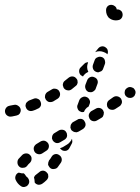

<svg xmlns="http://www.w3.org/2000/svg" viewBox="-39 -458 578 791"><path d="M59 256Q50 257 42 254Q40 254 39 253Q38 253 37 254Q37 254 36 254Q28 258 25 267Q22 276 26 284Q33 299 46 308Q50 311 54 312Q58 313 63 312Q67 311 71 309Q75 306 77 303Q83 295 81 286Q79 277 72 271Q68 269 66 264Q65 262 63 260Q61 258 59 256ZM118 303Q127 304 135 299Q144 293 153 284Q156 281 158 277Q160 273 160 269Q160 264 159 260Q157 256 154 253Q148 246 139 245Q129 245 123 251Q116 257 109 262Q106 264 104 267Q102 270 101 273Q102 277 103 282Q104 288 104 294Q109 301 118 303ZM159 220Q160 224 163 228Q165 232 169 235Q176 240 185 238Q195 237 200 229Q206 221 212 212Q217 204 215 195Q213 186 205 181Q197 175 188 177Q179 179 174 187Q169 196 163 203Q161 207 160 211Q159 216 159 220ZM85 181Q79 174 69 174Q60 174 53 180Q44 189 37 197Q32 204 33 214Q34 223 41 229Q44 232 49 233Q53 234 58 233Q62 233 66 231Q70 229 73 225Q77 219 84 213Q91 206 91 197Q92 188 85 181ZM159 132Q156 128 153 126Q149 123 145 122Q140 121 136 122Q131 123 128 125Q118 131 110 136Q102 142 100 151Q99 160 104 168Q109 175 118 177Q127 179 135 174Q143 169 152 163Q160 158 162 149Q164 140 159 132ZM257 133Q252 143 247 152Q243 160 234 163Q225 165 217 161Q214 159 212 157Q210 155 208 153Q214 151 220 148L238 137Q245 133 250 126Q255 121 257 114Q258 115 258 115Q258 116 258 116Q259 120 259 125Q259 129 257 133ZM237 104Q238 100 237 96Q237 91 234 87Q230 79 221 77Q212 75 204 79L186 90Q182 92 180 95Q177 99 176 103Q175 108 175 112Q176 116 178 120Q183 128 192 131Q201 133 209 128L226 118Q230 116 233 112Q236 109 237 104ZM310 43Q308 39 305 36Q301 33 297 32Q292 31 288 32Q283 32 280 35L262 45Q258 47 256 51Q253 54 252 59Q251 63 251 68Q252 72 254 76Q256 80 260 82Q264 85 268 86Q272 87 277 87Q281 86 285 84L302 74Q310 69 313 60Q315 51 310 43ZM388 14Q389 10 389 5Q388 1 386 -3Q381 -11 372 -13Q363 -15 355 -10L337 0Q334 2 331 6Q328 10 327 14Q326 18 327 23Q328 27 330 31Q335 39 344 41Q353 43 361 38L378 28Q382 26 385 22Q387 18 388 14ZM-18 5Q-20 -4 -15 -12Q-10 -20 -1 -22Q0 -22 3 -23Q11 -24 19 -26Q28 -28 36 -22Q44 -17 46 -8Q47 -4 46 1Q45 5 43 9Q40 12 37 15Q33 17 29 18Q19 20 10 22Q9 22 8 22Q0 24 -8 19Q-16 14 -18 5ZM281 -27 288 -46Q290 -50 293 -53Q296 -56 301 -58Q305 -60 309 -60Q314 -60 318 -58Q326 -55 330 -46Q334 -38 330 -29L326 -19Q318 -15 313 -8Q309 -3 307 3Q304 4 300 4Q296 4 293 2Q284 -1 281 -10Q277 -19 281 -27ZM128 -39Q125 -48 116 -51Q108 -55 99 -51Q90 -47 81 -44Q77 -42 74 -39Q70 -36 68 -32Q67 -28 66 -24Q66 -19 68 -15Q71 -6 80 -2Q88 1 97 -2Q107 -5 116 -10Q125 -13 129 -22Q132 -30 128 -39ZM463 -34Q464 -38 463 -43Q462 -47 460 -51Q454 -59 445 -61Q436 -63 428 -58L411 -46Q408 -44 405 -40Q403 -37 402 -32Q401 -28 402 -23Q402 -19 405 -15Q410 -7 419 -6Q428 -4 436 -9L453 -20Q457 -22 459 -26Q462 -30 463 -34ZM205 -82Q203 -86 200 -88Q196 -91 192 -92Q187 -93 183 -93Q178 -92 175 -90Q166 -84 158 -80Q154 -78 151 -74Q148 -70 147 -66Q146 -62 146 -57Q147 -53 149 -49Q154 -41 162 -38Q171 -36 180 -40Q189 -46 198 -51Q206 -56 208 -65Q210 -74 205 -82ZM519 -73Q520 -78 519 -82Q518 -86 515 -90Q513 -94 509 -96Q505 -98 501 -99Q496 -100 492 -99Q488 -98 484 -95Q476 -90 475 -81Q473 -72 478 -64Q481 -60 485 -58Q488 -55 493 -55Q497 -54 502 -55Q506 -56 510 -58V-59Q514 -61 516 -65Q518 -69 519 -73ZM326 -79Q330 -78 335 -78Q339 -78 343 -80Q347 -82 350 -85Q354 -88 355 -92L362 -111Q366 -120 362 -129Q358 -137 349 -140Q345 -142 341 -142Q336 -142 332 -140Q328 -138 325 -135Q322 -132 320 -127L313 -109Q310 -100 314 -91Q317 -83 326 -79ZM281 -118Q281 -122 280 -127Q279 -131 276 -134Q270 -142 261 -143Q252 -144 244 -138Q237 -132 229 -126Q225 -123 223 -120Q221 -116 220 -111Q219 -107 221 -103Q222 -98 224 -95Q230 -87 239 -86Q248 -84 256 -90Q264 -96 272 -103Q276 -106 278 -109Q280 -113 281 -118ZM294 -181Q301 -188 308 -195Q311 -198 315 -200Q319 -201 324 -202L323 -198Q320 -190 320 -182Q320 -172 324 -164Q325 -163 325 -162Q324 -161 323 -161Q314 -157 308 -150Q305 -147 303 -143Q300 -144 298 -146Q295 -147 293 -149Q287 -156 287 -165Q287 -175 294 -181ZM357 -162Q361 -160 366 -160Q370 -161 374 -163Q379 -164 382 -168Q385 -171 386 -175L393 -194Q395 -199 394 -203Q394 -207 392 -212Q391 -216 387 -219Q384 -222 380 -223Q371 -226 363 -222Q354 -219 351 -210L344 -191Q341 -182 345 -173Q349 -165 357 -162ZM381 -267Q390 -268 397 -262Q404 -257 405 -249Q407 -241 403 -234Q403 -235 402 -236Q396 -241 387 -244Q379 -247 371 -247Q361 -247 353 -243Q353 -243 352 -243Q353 -243 353 -243Q353 -243 353 -243Q359 -251 366 -259Q372 -266 381 -267ZM465 -405Q468 -396 464 -387Q460 -379 452 -376Q445 -374 438 -374Q430 -374 422 -377Q415 -380 409 -385Q404 -391 401 -398Q398 -406 398 -414Q398 -416 398 -417Q398 -426 405 -433Q412 -439 422 -438Q429 -437 435 -432Q441 -427 442 -419Q450 -420 456 -416Q463 -412 465 -405Z"/></svg>

Font: FRB American Cursive Guidelines Dashed Extrabold
Style: Bold Italic
Weight: 800
Italic angle: -25°
Version: Version 2.0;Modular Font Editor K font №1